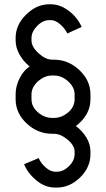

<svg xmlns="http://www.w3.org/2000/svg" viewBox="-20 -784 490 887"><path d="M229.5 -435.1H220.7Q184.6 -435.1 155 -407.7Q125.5 -380.4 125.5 -348.6V-325.7Q125.5 -290.5 155.5 -264.9Q185.5 -239.3 220.7 -239.3H229.5Q264.6 -239.3 294.7 -264.6Q324.7 -290 324.7 -325.7V-348.6Q324.7 -380.4 295.2 -407.7Q265.6 -435.1 229.5 -435.1ZM221.2 -508.3H229.5Q295.9 -508.3 346.9 -460Q397.9 -411.6 397.9 -348.6V-325.7Q397.9 -253.4 330.6 -201.7Q360.8 -179.2 379.4 -148.2Q397.9 -117.2 397.9 -84V-72.8Q397.9 -10.7 350.1 35.9Q302.2 82.5 242.7 82.5H234.9Q188 82.5 148.2 49.6Q108.4 16.6 91.3 -25.4L158.7 -53.7Q168.5 -30.3 190.9 -10.5Q213.4 9.3 234.9 9.3H242.7Q272.9 9.3 298.8 -16.4Q324.7 -42 324.7 -72.8V-84Q324.7 -111.8 292.2 -138.9Q259.8 -166 229 -166H220.7Q154.3 -166 103.3 -213.6Q52.2 -261.2 52.2 -325.7V-348.6Q52.2 -385.7 70.3 -421.9Q88.4 -458 116.7 -477.1Q87.4 -501 69.8 -532.7Q52.2 -564.5 52.2 -597.7V-608.9Q52.2 -668.9 100.6 -716.6Q148.9 -764.2 207.5 -764.2H215.3Q257.3 -764.2 297.1 -734.4Q336.9 -704.6 357.4 -659.7L291 -629.4Q280.3 -652.3 258.3 -671.6Q236.3 -690.9 215.3 -690.9H207.5Q177.7 -690.9 151.6 -664.1Q125.5 -637.2 125.5 -608.9V-597.7Q125.5 -567.4 158.2 -537.8Q190.9 -508.3 221.2 -508.3Z"/></svg>

Font: Anka/Coder Narrow
Style: Regular
Weight: 400
Width: 3
Monospace: yes
Version: Version 001.100